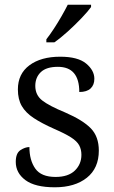

<svg xmlns="http://www.w3.org/2000/svg" viewBox="-20 -786 486 816"><path d="M213 10Q129 10 88 -20.5Q47 -51 47 -98Q47 -135 67 -148Q87 -161 105 -161Q105 -105 130 -69.5Q155 -34 216 -34Q270 -34 298 -61Q326 -88 326 -128Q326 -151 316.5 -168.5Q307 -186 282 -202Q257 -218 211 -238Q157 -262 123 -284.5Q89 -307 72.5 -335.5Q56 -364 56 -406Q56 -472 105 -508.5Q154 -545 236 -545Q311 -545 346 -516Q381 -487 381 -451Q381 -425 365 -410Q349 -395 317 -395Q317 -502 226 -502Q177 -502 153.5 -479.5Q130 -457 130 -421Q130 -382 159.5 -359Q189 -336 257 -308Q333 -275 366.5 -240Q400 -205 400 -146Q400 -71 349 -30.5Q298 10 213 10ZM177 -619Q192 -638 209 -664Q226 -690 241.5 -717Q257 -744 268 -766H367V-756Q355 -739 327.5 -710Q300 -681 268.5 -652.5Q237 -624 211 -606H177Z"/></svg>

Font: Noto Serif Hentaigana
Style: Regular
Weight: 400
Designer: Kazuhiro Yamada
Foundry: nipponia
Version: Version 1.000; ttfautohint (v1.8.4.7-5d5b)